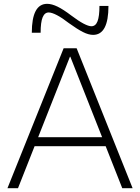

<svg xmlns="http://www.w3.org/2000/svg" viewBox="-20 -982 731 1002"><path d="M19 0 312 -730H380L672 0H618L347 -686H345L74 0ZM138 -219V-266H553V-219ZM466 -800Q442 -800 412.5 -815Q383 -830 340 -861Q304 -889 277 -903Q250 -917 234 -917Q213 -917 202.5 -891.5Q192 -866 192 -811H146Q146 -962 226 -962Q250 -962 280 -947.5Q310 -933 352 -901Q389 -873 415.5 -859Q442 -845 457 -845Q479 -845 489 -871Q499 -897 499 -951H546Q546 -800 466 -800Z"/></svg>

Font: M PLUS 2 Light
Style: Regular
Weight: 300
Designer: Coji Morishita
Foundry: UNDERFOREST DESIGN
Version: Version 1.001